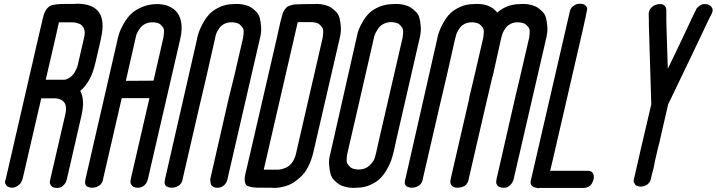

<svg xmlns="http://www.w3.org/2000/svg" viewBox="-20 -815 3854 1033"><path d="M330 -386Q347 -391 360.5 -401.5Q374 -412 381.5 -425.5Q389 -439 393 -448.5Q397 -458 399 -467L400 -472L432 -611Q435 -623 435 -628Q435 -630 435.5 -634Q436 -638 436 -640Q435 -658 426.5 -670.5Q418 -683 405.5 -687.5Q393 -692 385.5 -693.5Q378 -695 371 -695H370H297L279 -614L226 -386H284ZM382 -794Q384 -794 388 -794.5Q392 -795 394 -795Q567 -795 523 -608L522 -602V-601V-602V-601L494 -480Q493 -476 491 -469Q470 -376 412 -326Q438 -277 418 -192L340 148Q335 168 324 179.5Q313 191 304.5 193.5Q296 196 289 196H287Q265 196 256 185Q247 174 248 163L250 152L332 -202Q349 -277 282 -286H202L102 146Q99 156 94 165.5Q89 175 75 185Q61 195 43 195Q41 195 38.5 194.5Q36 194 28.5 192Q21 190 17 185.5Q13 181 9 173.5Q5 166 9 154L12 144L87 -182L151 -460L154 -472L151 -460L154 -472L175 -565Q176 -566 197 -659Q198 -661 198 -663L210 -715Q215 -735 220 -747.5Q225 -760 233.5 -769.5Q242 -779 250 -783.5Q258 -788 276 -790.5Q294 -793 309.5 -793.5Q325 -794 357 -794Z M806 -381 859 -612Q862 -632 862.5 -646Q863 -660 856 -669Q849 -678 843 -683.5Q837 -689 827 -691.5Q817 -694 812 -694.5Q807 -695 802 -695H800Q777 -695 759.5 -685.5Q742 -676 732 -661.5Q722 -647 717 -636Q712 -625 710 -614L709 -608L657 -380ZM825 -793H829Q835 -793 841.5 -792.5Q848 -792 859.5 -790Q871 -788 881.5 -784Q892 -780 904 -773Q916 -766 925.5 -756.5Q935 -747 942.5 -732.5Q950 -718 954 -700Q958 -682 957 -656.5Q956 -631 949 -602L776 147Q773 162 765.5 172.5Q758 183 749.5 187.5Q741 192 735 193.5Q729 195 724 195H722Q700 195 690.5 184Q681 173 682 162L683 151L784 -287H635L534 151Q534 153 533.5 156Q533 159 529 166.5Q525 174 519 179.5Q513 185 501.5 190Q490 195 475 195H474Q470 195 464.5 194Q459 193 451 189.5Q443 186 439.5 177Q436 168 439 154L441 144L612 -600Q612 -602 613 -607Q617 -623 623 -640.5Q629 -658 645.5 -687.5Q662 -717 683.5 -738.5Q705 -760 742.5 -776.5Q780 -793 825 -793Z M1210 -284 1240 -405 1288 -612Q1291 -632 1291 -646Q1291 -660 1283 -669.5Q1275 -679 1269 -684Q1263 -689 1252.5 -691.5Q1242 -694 1237 -694.5Q1232 -695 1227 -695H1225Q1204 -695 1187 -686.5Q1170 -678 1160.5 -664.5Q1151 -651 1146 -640Q1141 -629 1139 -618L1137 -608L1091 -405L1056 -256L962 151Q962 153 961.5 156Q961 159 957 166.5Q953 174 947 179.5Q941 185 929.5 190Q918 195 903 195H902Q898 195 892.5 194Q887 193 879 189.5Q871 186 867.5 177Q864 168 867 154L869 144L1039 -600Q1039 -604 1041 -611Q1045 -628 1051.5 -646.5Q1058 -665 1073.5 -693Q1089 -721 1109 -741.5Q1129 -762 1163 -777.5Q1197 -793 1238 -793Q1244 -794 1253 -794Q1265 -794 1276.5 -792.5Q1288 -791 1304.5 -786.5Q1321 -782 1333.5 -773.5Q1346 -765 1359.5 -751Q1373 -737 1378 -717Q1383 -697 1385 -668.5Q1387 -640 1377 -602L1203 152Q1198 171 1185 182Q1172 193 1161 194L1150 195Q1142 195 1136 193.5Q1130 192 1126 189.5Q1122 187 1119 183.5Q1116 180 1115 176.5Q1114 173 1113 169.5Q1112 166 1112 163Q1112 160 1112 157.5Q1112 155 1111.5 154Q1111 153 1110 154Z M1328 2 1467 -600Q1479 -654 1487 -690Q1491 -708 1494.5 -720Q1498 -732 1501.5 -743.5Q1505 -755 1510.5 -761.5Q1516 -768 1520.5 -774Q1525 -780 1534.5 -783Q1544 -786 1551.5 -788.5Q1559 -791 1574 -791.5Q1589 -792 1601.5 -792.5Q1614 -793 1636 -793H1667Q1673 -794 1682 -794Q1694 -794 1705.5 -792.5Q1717 -791 1733.5 -786.5Q1750 -782 1762.5 -773.5Q1775 -765 1788.5 -751Q1802 -737 1807 -717Q1812 -697 1814 -668.5Q1816 -640 1806 -602L1666 4Q1656 46 1639.5 79Q1623 112 1602.5 132Q1582 152 1561.5 165.5Q1541 179 1519 185.5Q1497 192 1482.5 194Q1468 196 1454 196L1439 195H1408Q1374 195 1358 194.5Q1342 194 1326 190Q1310 186 1305 181Q1300 176 1297.5 163Q1295 150 1297.5 134.5Q1300 119 1307 92Q1315 56 1328 2ZM1582 -696 1399 98H1471H1472Q1481 98 1491 96Q1501 94 1518.5 87Q1536 80 1550.5 61Q1565 42 1572 14L1660 -369L1665 -390L1716 -612Q1719 -632 1719 -646Q1719 -660 1711.5 -669.5Q1704 -679 1697.5 -684.5Q1691 -690 1680.5 -692.5Q1670 -695 1665 -695.5Q1660 -696 1656 -696H1655Z M1899 -614Q1900 -618 1901 -623Q1904 -639 1910 -655Q1916 -671 1931 -697.5Q1946 -724 1966 -744Q1986 -764 2020.5 -778.5Q2055 -793 2096 -793Q2102 -794 2111 -794Q2123 -794 2134.5 -792.5Q2146 -791 2162.5 -786.5Q2179 -782 2191.5 -773.5Q2204 -765 2218 -751Q2232 -737 2237 -717Q2242 -697 2244 -668.5Q2246 -640 2236 -602L2115 -75L2098 2Q2097 6 2095 13Q2091 30 2084.5 48.5Q2078 67 2062.5 95Q2047 123 2027 143.5Q2007 164 1973 179.5Q1939 195 1898 195Q1892 196 1883 196Q1871 196 1859.5 194.5Q1848 193 1831.5 188.5Q1815 184 1802.5 175.5Q1790 167 1776.5 153Q1763 139 1758 119Q1753 99 1750.5 70.5Q1748 42 1759 4ZM1910 97Q1945 97 1968 75.5Q1991 54 1997 32L2003 10L2022 -75L2146 -612Q2149 -632 2149 -646Q2149 -660 2141.5 -669.5Q2134 -679 2127.5 -684.5Q2121 -690 2110.5 -692.5Q2100 -695 2095 -695.5Q2090 -696 2086 -696H2085Q2063 -696 2045 -687Q2027 -678 2017.5 -665Q2008 -652 2001.5 -639Q1995 -626 1993 -617L1991 -608L1898 -202L1848 14Q1845 34 1845 48Q1845 62 1853 71.5Q1861 81 1867 86Q1873 91 1883.5 93.5Q1894 96 1899 96.5Q1904 97 1909 97Z M2442 195H2441Q2420 195 2411 184Q2402 173 2403 162L2404 151L2505 -287H2504L2532 -405L2580 -612Q2583 -632 2583 -646Q2583 -660 2575 -669.5Q2567 -679 2561 -684Q2555 -689 2544.5 -691.5Q2534 -694 2529 -694.5Q2524 -695 2519 -695H2518Q2497 -695 2480 -686.5Q2463 -678 2453.5 -664.5Q2444 -651 2439 -640Q2434 -629 2432 -618L2429 -608L2383 -405L2348 -256L2254 151Q2254 153 2253.5 156Q2253 159 2249 166.5Q2245 174 2239 179.5Q2233 185 2221.5 190Q2210 195 2195 195H2194Q2190 195 2184.5 194Q2179 193 2171 189.5Q2163 186 2159.5 177Q2156 168 2159 154L2162 144L2331 -600Q2331 -604 2333 -611Q2337 -628 2343.5 -646.5Q2350 -665 2365.5 -693Q2381 -721 2401 -741.5Q2421 -762 2455 -777.5Q2489 -793 2530 -793Q2536 -794 2545 -794Q2620 -794 2655 -747Q2707 -793 2778 -793Q2784 -794 2793 -794Q2805 -794 2816.5 -792.5Q2828 -791 2844.5 -786.5Q2861 -782 2873.5 -773.5Q2886 -765 2899.5 -751Q2913 -737 2918 -717Q2923 -697 2925 -668.5Q2927 -640 2917 -602L2744 147Q2739 167 2727.5 178.5Q2716 190 2708 192.5Q2700 195 2692 195H2689Q2667 195 2657.5 184Q2648 173 2650 162L2651 151L2751 -287L2779 -405L2827 -612Q2830 -632 2830 -646Q2830 -660 2822 -669.5Q2814 -679 2808 -684Q2802 -689 2791.5 -691.5Q2781 -694 2776 -694.5Q2771 -695 2766 -695H2765Q2744 -695 2727 -686.5Q2710 -678 2700.5 -664.5Q2691 -651 2686 -640Q2681 -629 2679 -618L2676 -608L2631 -405H2630L2595 -256L2501 151Q2501 152 2501 153.5Q2501 155 2499.5 159Q2498 163 2496 166.5Q2494 170 2490.5 175Q2487 180 2482 183.5Q2477 187 2469 190Q2461 193 2452 194Q2446 195 2442 195Z M3087 196H3066ZM2883 196Q2881 196 2878.5 197Q2876 198 2874 198Q2872 198 2871 196Q2869 196 2866 195.5Q2863 195 2856 193Q2849 191 2844 187Q2839 183 2836 175Q2833 167 2836 156L3046 -754Q3050 -772 3063.5 -782Q3077 -792 3088 -794L3100 -795Q3122 -795 3131.5 -784Q3141 -773 3139 -762L3136 -751L3130 -719L3125 -698L3124 -693L3115 -652L2952 54L2942 95L2941 99L2940 104H3082H3096H3143Q3161 104 3168.5 115Q3176 126 3175 137L3174 148Q3170 164 3163 174.5Q3156 185 3147.5 189Q3139 193 3133.5 194.5Q3128 196 3124 196H3122H3095H3087H3066H2929H2924Z M3788 -791Q3789 -791 3791 -790Q3793 -789 3798.5 -786Q3804 -783 3807 -779Q3810 -775 3813 -768Q3816 -761 3813 -752Q3811 -745 3809 -741Q3805 -734 3797.5 -718.5Q3790 -703 3786 -695Q3717 -548 3575 -254L3537 -90L3528 -49L3527 -45L3521 -23L3505 46L3497 87L3496 92L3490 113L3482 147Q3482 148 3481.5 149.5Q3481 151 3479.5 155.5Q3478 160 3475.5 164Q3473 168 3468.5 172.5Q3464 177 3458 180.5Q3452 184 3443.5 186.5Q3435 189 3424 189Q3423 189 3420 188.5Q3417 188 3409.5 186Q3402 184 3398.5 179.5Q3395 175 3391 167.5Q3387 160 3391 148L3399 113L3430 -23L3468 -185L3484 -254L3471 -682Q3471 -689 3471 -697Q3471 -705 3471 -711.5Q3471 -718 3470.5 -726Q3470 -734 3470 -741Q3470 -745 3472 -752Q3475 -765 3485.5 -775Q3496 -785 3505 -788L3515 -791Q3521 -793 3532 -793Q3547 -793 3555 -785Q3563 -777 3564 -769L3565 -761Q3565 -752 3565 -732Q3565 -712 3565 -703L3566 -664L3573 -445Q3631 -564 3696 -703L3698 -708Q3702 -716 3706.5 -725.5Q3711 -735 3715.5 -744Q3720 -753 3724 -761Q3725 -765 3728.5 -770Q3732 -775 3744 -784Q3756 -793 3771 -793Q3782 -793 3788 -791Z"/></svg>

Font: Soda Fountain
Style: RegularOblique
Weight: 400
Version: Version 1.0